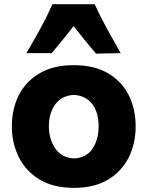

<svg xmlns="http://www.w3.org/2000/svg" viewBox="-20 -891 710 926"><path d="M338.4 15.1Q235.4 15.1 168.5 -26.6Q101.6 -68.4 69.3 -136Q37.1 -203.6 37.1 -281.7Q37.1 -365.7 71 -432.4Q105 -499 171.4 -537.8Q237.8 -576.7 335 -576.7Q435.1 -576.7 501.5 -537.4Q567.9 -498 601.1 -431.4Q634.3 -364.7 634.3 -281.7Q634.3 -197.3 599.9 -129.9Q565.4 -62.5 499.3 -23.7Q433.1 15.1 338.4 15.1ZM337.4 -127Q397 -129.9 426.3 -174.1Q455.6 -218.3 455.6 -281.7Q455.6 -348.6 425.3 -388.7Q395 -428.7 337.4 -433.6Q277.8 -430.2 246.8 -388.2Q215.8 -346.2 215.8 -281.7Q215.8 -220.2 246.6 -175Q277.3 -129.9 337.4 -127ZM442.9 -632.3Q415 -665 387.9 -698.5Q360.8 -731.9 335 -765.1Q309.6 -732.4 283.2 -699.7Q256.8 -667 229.5 -634.8H107.4Q142.1 -693.8 174.6 -752.9Q207 -812 232.9 -870.6H436.5Q463.4 -812 495.8 -752.9Q528.3 -693.8 562.5 -634.8Z"/></svg>

Font: Pinar DS2-Bold
Style: Regular
Weight: 700
Designer: Amin Abedi
Version: Version 2.000